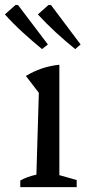

<svg xmlns="http://www.w3.org/2000/svg" viewBox="-41 -766 354 786"><path d="M42 0V-27Q56 -35 72.5 -41Q89 -47 108 -51L118 -386L65 -455Q96 -474 130 -485.5Q164 -497 202 -501V-49L273 -29V0ZM131 -565Q91 -598 52.5 -633Q14 -668 -21 -707L23 -746L33 -745L155 -584ZM267 -565Q226 -598 188 -633Q150 -668 114 -707L158 -746L168 -745L289 -584Z"/></svg>

Font: Piazzolla Thin Medium
Style: Regular
Weight: 500
Version: Version 2.005